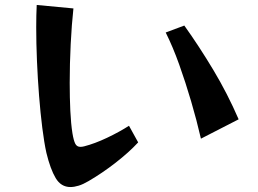

<svg xmlns="http://www.w3.org/2000/svg" viewBox="-20 -748 1040 774"><path d="M537 -174Q500 -134 446 -92Q392 -50 337 -18Q315 -5 297 0.5Q279 6 264 6Q226 6 204.5 -30Q183 -66 167 -132Q158 -173 150.5 -232.5Q143 -292 137.5 -361.5Q132 -431 129 -502.5Q126 -574 126 -638Q126 -662 126.5 -685Q127 -708 128 -728L276 -714Q269 -650 265 -570.5Q261 -491 261 -414Q261 -354 263.5 -301.5Q266 -249 272 -211Q277 -181 283.5 -168.5Q290 -156 304 -156Q307 -156 311 -156.5Q315 -157 319 -158Q362 -169 411.5 -192.5Q461 -216 500 -241ZM790 -189Q773 -263 750.5 -339.5Q728 -416 702.5 -487.5Q677 -559 648 -617L723 -645Q783 -561 840 -466Q897 -371 942 -267Z"/></svg>

Font: RocknRoll One
Style: Regular
Weight: 400
Designer: Fontworks Inc.
Foundry: Fontworks Inc.
Version: Version 1.100